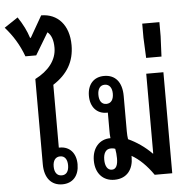

<svg xmlns="http://www.w3.org/2000/svg" viewBox="-90 -980 1034 1047"><g transform="rotate(-5 426.5 -456.0)"><path d="M325 -744C325 -854 264 -920 174 -920L107 -803H103C91 -841 73 -878 45 -920L-30 -870C12 -823 45 -770 69 -705H128L200 -825C220 -809 231 -781 231 -738C231 -670 185 -614 112 -577V-110C112 -34 150 8 209 8C267 8 301 -32 301 -94C301 -154 267 -193 213 -193H207V-537C286 -588 325 -654 325 -744ZM210 -145C236 -145 249 -124 249 -93C249 -61 236 -41 210 -41C184 -41 170 -61 170 -93C170 -125 184 -145 210 -145Z M598 -105C598 -108 598 -111 598 -114C640 -90 679 -52 715 0H811V-553H717V-116H715C677 -155 631 -186 587 -206C585 -219 584 -233 584 -250V-443C584 -520 547 -561 487 -561C429 -561 395 -521 395 -460C395 -399 430 -360 483 -360H490V-266C490 -249 490 -234 492 -220H491C432 -220 391 -175 391 -106C391 -36 432 8 494 8C566 8 598 -44 598 -105ZM486 -408C460 -408 447 -429 447 -461C447 -492 460 -513 486 -513C512 -513 526 -492 526 -461C526 -428 512 -408 486 -408ZM485 -48C461 -48 448 -71 448 -106C448 -140 461 -164 489 -164C499 -164 506 -163 513 -160C516 -144 518 -126 518 -107C518 -72 509 -48 485 -48Z M724 -639H808L813 -750V-827H719V-750Z"/></g></svg>

Font: Noto Sans Thai Looped Condensed Medium
Style: Regular
Weight: 500
Width: 3
Designer: Sasikarn Vongin, Ben Mitchell
Foundry: The Fontpad Ltd
Version: Version 1.001